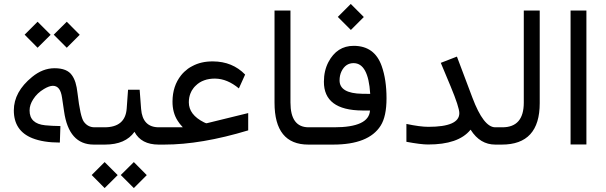

<svg xmlns="http://www.w3.org/2000/svg" viewBox="-20 -735 3082 976"><path d="M466.3 -87.9Q475.1 -87.9 475.1 -53.7V-42Q475.1 -20.5 472.7 -10.7Q470.2 0 466.3 0H456.5Q329.6 0 305.7 -168.9L295.4 -238.3Q291 -269 279.8 -283.7Q268.1 -298.8 249 -298.8Q230.5 -298.8 203.6 -282.7Q168.9 -262.2 148.9 -230.5Q130.4 -202.1 130.4 -173.8Q129.9 -106 210 -98.1Q243.2 -94.7 287.1 -94.2L284.2 -10.3Q200.2 -10.3 144 -32.7Q50.3 -70.3 50.3 -173.8Q50.3 -268.1 143.1 -343.8Q197.3 -388.2 257.3 -388.2Q321.3 -388.2 345.7 -352.5Q356.4 -337.9 363.8 -314.9Q370.6 -292.5 374 -261.7Q388.2 -140.6 406.2 -116.2Q426.8 -87.9 460.9 -87.9ZM253.1 -558.7 319.4 -624.5 385.3 -558.2 319.4 -492.3ZM105.2 -558.7 171.1 -624.5 237.4 -558.2 171.1 -492.3Z M593.9 154.7 660.3 88.9 726.1 155.2 660.3 221ZM446.1 154.7 511.9 88.9 578.2 155.2 511.9 221ZM663.6 -64.9Q617.7 0 513.7 0H458Q431.2 0 431.2 -42V-51.3Q431.2 -87.9 458 -87.9H511.2Q616.7 -87.9 624 -182.6L630.9 -278.8H689.9L697.3 -181.2Q704.6 -87.9 787.6 -87.9H791.5Q800.3 -87.9 800.3 -46.9V-42Q800.3 0 791.5 0H786.6Q697.8 0 663.6 -64.9Z M1194.3 -285.6Q1135.3 -334.5 1074.7 -335.4Q1059.1 -335.9 1044.9 -333.5Q1030.8 -331.5 1018.1 -326.7Q993.2 -317.9 975.1 -299.8Q973.1 -298.3 971.7 -296.4Q969.7 -294.9 968.3 -293Q966.8 -291 965.3 -289.3Q963.9 -287.6 962.4 -285.6Q960.9 -283.7 960 -281.7Q958.5 -279.8 957 -277.8Q956.1 -275.9 954.6 -273.9Q953.6 -272 952.6 -270Q951.7 -268.1 950.7 -265.6Q949.7 -263.7 948.7 -261.7Q939.9 -240.2 939.9 -214.8Q939.9 -151.9 1016.6 -113.3Q1027.3 -107.9 1030.3 -108.4L1241.7 -160.2V-72.3Q1002.9 0 814.9 0H784.7Q757.3 0 757.3 -42V-51.3Q757.3 -87.9 784.7 -87.9H903.3H906.7H909.2L907.7 -89.8Q896.5 -102.5 894.5 -105Q888.7 -112.8 883.8 -120.1Q856.4 -161.6 856.9 -219.7Q857.4 -297.9 900.4 -352.1Q907.7 -361.3 916.7 -369.9Q925.8 -378.4 935.5 -385.7Q945.8 -393.1 957.5 -398.9Q1002 -423.3 1062.5 -422.9Q1161.6 -422.4 1226.1 -356Z M1566.4 -42Q1566.9 0 1557.6 0H1547.4Q1375.5 0 1375.5 -212.9V-681.6H1456.5V-213.9Q1456.5 -87.9 1548.8 -87.9H1557.6Q1566.4 -87.9 1566.4 -51.3Z M1861.8 -258.8Q1852.1 -414.1 1777.3 -414.1Q1736.8 -414.1 1716.3 -373Q1706.1 -352.1 1706.1 -326.2Q1706.1 -260.3 1820.8 -258.3Q1841.3 -257.8 1860.8 -257.8H1861.8ZM1944.8 -235.4Q1944.8 -143.1 1915 -96.2Q1854.5 0 1673.3 0H1550.3Q1522.9 0 1522.9 -42V-51.3Q1522.9 -87.9 1550.3 -87.9H1678.7Q1855.5 -87.9 1860.8 -173.3H1821.3Q1626 -174.8 1626.5 -319.8Q1626.5 -375.5 1649.4 -419.4Q1692.9 -502 1777.8 -502Q1884.3 -502 1920.4 -398.9Q1944.8 -330.1 1944.8 -235.4ZM1697.2 -649 1763 -714.9 1829.4 -648.5 1763.6 -582.7Z M2155.3 -0.5Q2119.6 -0.5 2045.9 -14.2V-105Q2115.7 -90.3 2157.7 -90.3Q2314.9 -90.3 2314.9 -159.7Q2314.9 -189.5 2270.5 -296.4L2220.7 -415.5L2302.7 -447.3L2381.3 -238.8Q2438 -87.9 2497.6 -87.9H2507.3Q2516.1 -87.9 2516.1 -51.3V-42Q2516.1 -20 2513.7 -10.3Q2511.2 0 2507.3 0H2497.6Q2420.4 0 2373 -74.7L2372.1 -75.7L2371.1 -74.7Q2310.1 0 2155.3 -0.5Z M2500.5 0Q2473.1 0 2473.1 -42V-51.3Q2473.1 -87.9 2500.5 -87.9H2533.7Q2642.6 -87.9 2642.6 -213.4V-681.6H2723.6V-210.4Q2723.6 0 2531.2 0Z M2880.4 -681.6H2960.9V-0.5H2880.4Z"/></svg>

Font: Nahid FD
Style: FD
Weight: 400
Foundry: DejaVu fonts team - Redesigned by Saber Rastikerdar
Version: Version 0.3.0